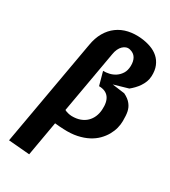

<svg xmlns="http://www.w3.org/2000/svg" viewBox="-241 -875 1109 1254"><g transform="rotate(30 313.0 -248.0)"><path d="M299.5 8.5Q282 7.5 265.2 6.5Q248.5 5.5 234 3.5L188.5 263.5L29 250L170.5 -550.5Q180 -607.5 204.2 -649.2Q228.5 -691 264.5 -717.2Q300.5 -743.5 346.5 -753.8Q392.5 -764 445 -758.5Q484 -754.5 518 -742.2Q552 -730 576.5 -708.2Q601 -686.5 614.5 -654Q628 -621.5 626 -577.5Q625 -554.5 617 -534Q609 -513.5 597 -495.8Q585 -478 570.2 -462.8Q555.5 -447.5 540.5 -435.5L433 -404.5L527 -392Q544.5 -383.5 558.2 -373.2Q572 -363 581.5 -350.5Q591 -338.5 596.5 -326.2Q602 -314 605 -300Q608 -286 609 -268.8Q610 -251.5 610 -230Q610 -204.5 602.8 -176.2Q595.5 -148 580 -120.5Q564.5 -93 540 -68.2Q515.5 -43.5 481 -25.5Q446.5 -7.5 401.5 2Q356.5 11.5 299.5 8.5ZM249 -105.5Q260 -99.5 274.8 -95.8Q289.5 -92 304 -91.5Q340 -91 367.5 -101.2Q395 -111.5 413.8 -129.8Q432.5 -148 443 -172.5Q453.5 -197 455.5 -225.5Q460 -287 435.8 -318.5Q411.5 -350 361.5 -350L334 -450Q354.5 -449 379 -454.5Q403.5 -460 424.5 -474Q445.5 -488 459.8 -510.8Q474 -533.5 475 -567.5Q476 -603.5 461.8 -627.2Q447.5 -651 416 -658.5Q401.5 -662 388 -657.5Q374.5 -653 363 -642Q351.5 -631 343.2 -613.5Q335 -596 331.5 -573.5Z"/></g></svg>

Font: B612
Style: Bold Italic
Weight: 700
Italic angle: -10°
Designer: Nicolas Chauveau, Thomas Paillot, Jonathan Favre-Lamarine, Jean-Luc Vinot
Foundry: AIRBUS
Version: Version 1.008